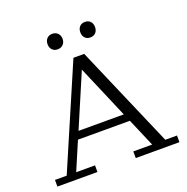

<svg xmlns="http://www.w3.org/2000/svg" viewBox="-149 -1002 1110 1140"><g transform="rotate(-20 406.5 -431.5)"><path d="M508 -765Q487 -765 474.5 -778.5Q462 -792 462 -814Q462 -836 474.5 -849.5Q487 -863 508 -863Q530 -863 542.5 -849.5Q555 -836 555 -814Q555 -792 542.5 -778.5Q530 -765 508 -765ZM302 -765Q281 -765 268 -778.5Q255 -792 255 -814Q255 -836 268 -849.5Q281 -863 302 -863Q323 -863 336.5 -849.5Q350 -836 350 -814Q350 -792 336.5 -778.5Q323 -765 302 -765ZM21 0V-42H95L372 -686H440L718 -42H792V0H516V-42H635L559 -220H231L155 -42H274V0ZM252 -268H538L395 -603Z"/></g></svg>

Font: Montagu Slab 16pt Light
Style: Regular
Weight: 300
Designer: Florian Karsten
Foundry: Florian Karsten
Version: Version 1.000; ttfautohint (v1.8.3)